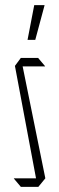

<svg xmlns="http://www.w3.org/2000/svg" viewBox="-20 -726 230 746"><path d="M61 0 34 -32V-33H120L38 -470L61 -501H128L155 -469V-468H68L156 -34V-33L129 0ZM87 -571 113 -706H153V-705L117 -571Z"/></svg>

Font: Foldit Thin ExtraLight
Style: Regular
Weight: 250
Version: Version 1.003